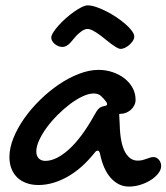

<svg xmlns="http://www.w3.org/2000/svg" viewBox="-20 -687 620 715"><path d="M347.2 -426.8Q374 -426.8 398.9 -418.5Q423.8 -410.2 442.9 -395.5Q461.9 -380.9 473.4 -360.4Q484.9 -339.8 484.9 -314.9Q484.9 -304.7 480.2 -295.2Q475.6 -285.6 467.8 -278.6Q460 -271.5 450 -267.3Q439.9 -263.2 429.2 -263.2Q428.2 -263.2 427.5 -262.9Q426.8 -262.7 425.8 -262.7Q424.8 -262.2 423.8 -262.2L425.8 -223.1Q427.7 -153.3 445.6 -121.1Q463.4 -88.9 492.2 -88.9Q502.4 -88.9 510.5 -90.8Q518.6 -92.8 525.6 -95.5Q532.7 -98.1 539.1 -100.1Q545.4 -102.1 551.8 -102.1Q563 -102.1 571.5 -92.3Q580.1 -82.5 580.1 -68.8Q580.1 -55.2 569.6 -41.5Q559.1 -27.8 542 -16.8Q524.9 -5.9 503.4 1Q481.9 7.8 460 7.8Q421.9 7.8 393.1 -23.7Q364.3 -55.2 352.1 -116.2Q349.1 -126 344.2 -126Q338.4 -126 334 -120.1Q285.6 -59.1 231 -28.6Q176.3 2 123 2Q98.1 2 78.1 -5.4Q58.1 -12.7 44.2 -26.1Q30.3 -39.6 22.7 -58.8Q15.1 -78.1 15.1 -102.1Q15.1 -135.7 30 -172.9Q44.9 -210 70.3 -246.1Q95.7 -282.2 129.2 -314.9Q162.6 -347.7 199.5 -372.6Q236.3 -397.5 274.4 -412.1Q312.5 -426.8 347.2 -426.8ZM331.1 -257.8Q339.8 -274.4 347.2 -282Q354.5 -289.6 368.2 -292Q378.9 -293.5 378.9 -298.8Q378.9 -302.7 376 -307.1Q366.7 -319.8 356.4 -329.3Q346.2 -338.9 329.1 -338.9Q310.5 -338.9 287.6 -328.1Q264.6 -317.4 241 -299.6Q217.3 -281.7 194.6 -259Q171.9 -236.3 154.3 -212.4Q136.7 -188.5 126 -165Q115.2 -141.6 115.2 -123Q115.2 -106.4 124.3 -97.2Q133.3 -87.9 148.9 -87.9Q189 -87.9 236.3 -130.4Q283.7 -172.9 331.1 -257.8ZM244.6 -530.8Q237.3 -522 229 -517.1Q220.7 -512.2 211.9 -512.2Q204.1 -512.2 196.8 -515.4Q189.5 -518.6 183.6 -523.4Q177.7 -528.3 174.3 -534.7Q170.9 -541 170.9 -546.9Q170.9 -554.7 178.5 -566.7Q186 -578.6 198 -592Q210 -605.5 224.9 -618.7Q239.7 -631.8 254.9 -642.6Q270 -653.3 283.7 -660.2Q297.4 -667 306.6 -667Q320.3 -667 338.4 -660.9Q356.4 -654.8 375.7 -645Q395 -635.3 413.6 -622.8Q432.1 -610.4 447 -597.4Q461.9 -584.5 470.9 -572.3Q480 -560.1 480 -550.8Q480 -543 474.6 -534.7Q469.2 -526.4 461.7 -519.8Q454.1 -513.2 445.3 -509Q436.5 -504.9 429.7 -504.9Q422.9 -504.9 413.6 -510.5Q404.3 -516.1 393.3 -524.2Q382.3 -532.2 370.6 -542Q358.9 -551.8 347.4 -559.8Q335.9 -567.9 325.2 -573.5Q314.5 -579.1 305.7 -579.1Q297.9 -579.1 289.8 -574.5Q281.7 -569.8 273.7 -562.7Q265.6 -555.7 258.3 -547.1Q251 -538.6 244.6 -530.8Z"/></svg>

Font: Gochi Hand
Style: Regular
Weight: 400
Designer: Juan Pablo del Peral
Foundry: Juan Pablo del Peral
Version: Version 1.001